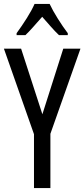

<svg xmlns="http://www.w3.org/2000/svg" viewBox="-20 -963 432 983"><path d="M197 -378 304 -714H392L238 -278V0H154V-276L0 -714H88ZM234 -943Q250 -909 276 -867.5Q302 -826 327 -793V-783H282Q261 -803 240 -827Q219 -851 196 -877Q173 -851 150.5 -825.5Q128 -800 110 -783H65V-793Q92 -830 117.5 -870.5Q143 -911 157 -943Z"/></svg>

Font: Noto Sans Malayalam ExtraCondensed
Style: Regular
Weight: 400
Width: 2
Designer: Jelle Bosma - Monotype Design Team
Foundry: Monotype Imaging Inc.
Version: Version 2.104; ttfautohint (v1.8.4.7-5d5b)